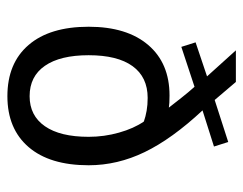

<svg xmlns="http://www.w3.org/2000/svg" viewBox="-92 -580 683 540"><g transform="rotate(90 250.0 -309.5)"><path d="M290 -537.1Q370.1 -451.2 407.2 -374.5Q444.3 -297.9 444.3 -216.8Q444.3 -107.4 393.1 -47.9Q341.8 11.7 250 11.7Q157.2 11.7 106 -47.9Q54.7 -107.4 54.7 -216.8Q54.7 -324.2 106 -384.3Q157.2 -444.3 248 -444.3Q261.7 -444.3 268.6 -443.8Q275.4 -443.4 282.2 -442.4Q268.6 -460 253.9 -478.5Q239.3 -497.1 223.6 -514.6L111.3 -477.5L98.6 -517.6L194.3 -549.8L121.1 -630.9H210L260.7 -571.3L378.9 -609.4L391.6 -569.3ZM321.3 -372.1Q307.6 -377 291 -379.9Q274.4 -382.8 254.9 -382.8Q196.3 -382.8 165.5 -340.3Q134.8 -297.9 134.8 -216.8Q134.8 -136.7 164.6 -93.8Q194.3 -50.8 250 -50.8Q304.7 -50.8 334.5 -93.8Q364.3 -136.7 364.3 -216.8Q364.3 -260.7 352.5 -302.2Q340.8 -343.8 321.3 -372.1Z"/></g></svg>

Font: BabelStone Pseudographica Colour
Style: Regular
Weight: 400
Designer: Andrew West
Foundry: BabelStone
Version: Version 16.0.0